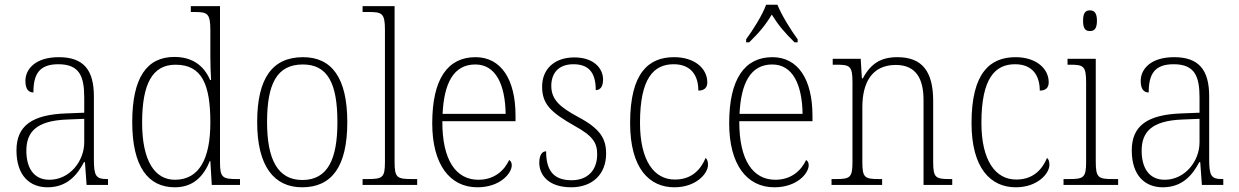

<svg xmlns="http://www.w3.org/2000/svg" viewBox="-20 -786 5264 816"><path d="M182 10C268 10 310 -46 337 -97H341L348 0H439V-25H435C388 -25 379 -38 379 -109V-377C379 -489 335 -543 230 -543C131 -543 88 -493 88 -442C88 -409 100 -393 122 -393C122 -470 146 -513 228 -513C319 -513 338 -460 338 -371V-307L262 -304C117 -299 50 -252 50 -147C50 -40 106 10 182 10ZM190 -22C121 -22 92 -76 92 -145C92 -225 134 -273 265 -278L338 -281V-181C338 -101 276 -22 190 -22Z M723 10C801 10 845 -36 872 -102H874L880 0H1000V-25H987C927 -25 915 -31 915 -95V-760H791V-735H806C861 -735 874 -730 874 -658V-548C874 -517 875 -480 877 -446H873C847 -506 799 -544 721 -544C604 -544 542 -456 542 -267C542 -77 610 10 723 10ZM725 -22C638 -21 584 -102 584 -265C584 -430 628 -511 726 -511C839 -511 874 -426 874 -265C874 -112 827 -23 725 -22Z M1264 10C1390 10 1456 -78 1456 -267C1456 -455 1390 -543 1268 -543C1138 -543 1073 -454 1073 -267C1073 -79 1145 10 1264 10ZM1265 -21C1160 -21 1115 -109 1115 -267C1115 -430 1157 -512 1267 -512C1372 -512 1414 -433 1414 -267C1414 -113 1375 -21 1265 -21Z M1521 0H1753V-25H1734C1667 -25 1657 -30 1657 -98V-760H1521V-735H1547C1603 -735 1616 -730 1616 -660V-98C1616 -30 1606 -25 1539 -25H1521Z M2009 10C2105 10 2155 -49 2155 -84C2155 -96 2150 -102 2144 -106C2123 -61 2081 -22 2013 -22C1919 -22 1859 -104 1860 -271H2171V-294C2171 -451 2108 -543 2001 -543C1883 -543 1817 -451 1817 -262C1817 -88 1891 10 2009 10ZM2129 -302H1861C1867 -431 1907 -512 2000 -512C2087 -512 2127 -427 2129 -302Z M2408 10C2497 10 2556 -45 2556 -133C2556 -197 2531 -239 2437 -289C2361 -330 2323 -362 2323 -421C2323 -473 2352 -513 2417 -513C2479 -513 2512 -481 2512 -403C2532 -403 2543 -419 2543 -448C2543 -496 2503 -542 2421 -542C2337 -542 2284 -493 2284 -418C2284 -344 2320 -309 2422 -251C2501 -208 2518 -178 2518 -130C2518 -65 2480 -20 2409 -20C2328 -20 2301 -67 2301 -143C2285 -143 2272 -129 2272 -94C2272 -45 2308 10 2408 10Z M2846 10C2939 10 2989 -49 2989 -85C2989 -100 2986 -108 2979 -115C2959 -67 2921 -23 2849 -23C2761 -22 2700 -102 2700 -264C2700 -453 2758 -513 2843 -513C2918 -513 2948 -464 2948 -401C2972 -401 2986 -412 2986 -436C2986 -496 2931 -543 2845 -543C2737 -543 2658 -477 2658 -263C2658 -70 2740 10 2846 10Z M3151 -619V-606H3164C3207 -648 3233 -679 3260 -724C3288 -679 3314 -648 3357 -606H3370V-619C3342 -657 3302 -721 3284 -766H3236C3220 -721 3179 -657 3151 -619ZM3271 10C3367 10 3417 -49 3417 -84C3417 -96 3412 -102 3406 -106C3385 -61 3343 -22 3275 -22C3181 -22 3121 -104 3122 -271H3433V-294C3433 -451 3370 -543 3263 -543C3145 -543 3079 -451 3079 -262C3079 -88 3153 10 3271 10ZM3391 -302H3123C3129 -431 3169 -512 3262 -512C3349 -512 3389 -427 3391 -302Z M3514 0H3729V-25H3718C3655 -25 3645 -30 3645 -98V-331C3645 -432 3684 -510 3787 -510C3874 -510 3905 -450 3905 -361V0H4027V-25H4018C3956 -25 3946 -30 3946 -99V-357C3946 -484 3898 -543 3794 -543C3726 -543 3682 -518 3647 -453H3643L3638 -536H3519V-511H3535C3591 -511 3603 -506 3603 -438V-99C3603 -30 3593 -25 3530 -25H3514Z M4297 10C4390 10 4440 -49 4440 -85C4440 -100 4437 -108 4430 -115C4410 -67 4372 -23 4300 -23C4212 -22 4151 -102 4151 -264C4151 -453 4209 -513 4294 -513C4369 -513 4399 -464 4399 -401C4423 -401 4437 -412 4437 -436C4437 -496 4382 -543 4296 -543C4188 -543 4109 -477 4109 -263C4109 -70 4191 10 4297 10Z M4612 -654C4630 -654 4642 -663 4642 -698C4642 -732 4630 -742 4612 -742C4594 -742 4583 -732 4583 -698C4583 -663 4594 -654 4612 -654ZM4500 0H4732V-25H4711C4648 -25 4637 -30 4637 -99V-536H4517V-511H4529C4585 -511 4596 -505 4596 -435V-98C4596 -30 4585 -25 4522 -25H4500Z M4922 10C5008 10 5050 -46 5077 -97H5081L5088 0H5179V-25H5175C5128 -25 5119 -38 5119 -109V-377C5119 -489 5075 -543 4970 -543C4871 -543 4828 -493 4828 -442C4828 -409 4840 -393 4862 -393C4862 -470 4886 -513 4968 -513C5059 -513 5078 -460 5078 -371V-307L5002 -304C4857 -299 4790 -252 4790 -147C4790 -40 4846 10 4922 10ZM4930 -22C4861 -22 4832 -76 4832 -145C4832 -225 4874 -273 5005 -278L5078 -281V-181C5078 -101 5016 -22 4930 -22Z"/></svg>

Font: Noto Serif Myanmar SemiCondensed ExtraLight
Style: Regular
Weight: 200
Width: 4
Designer: Ben Mitchell and the Monotype Design Team
Foundry: Monotype Imaging Inc.
Version: Version 2.106